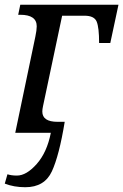

<svg xmlns="http://www.w3.org/2000/svg" viewBox="-20 -556 516 804"><path d="M127.9 -401.9Q133.8 -429.7 133.8 -445.8Q133.8 -494.1 64.9 -494.1H56.2L64.9 -536.1H476.1L441.9 -376H395Q395 -440.9 384.8 -465.6Q374.5 -490.2 334 -490.2H240.2L160.2 -111.8Q157.2 -98.1 157.2 -88.9Q157.2 -45.9 221.2 -45.9H251Q228 94.7 197.3 161.4Q166.5 228 85.9 228Q38.6 228 0 212.9L11.2 173.8Q27.8 179.2 50.8 179.2Q90.8 179.2 133.8 130.6Q176.8 82 192.9 0H43.9Z"/></svg>

Font: Droid Serif
Style: Italic
Weight: 400
Italic angle: -12°
Designer: Monotype Design team
Foundry: Monotype Imaging Inc.
Version: Version 1.03